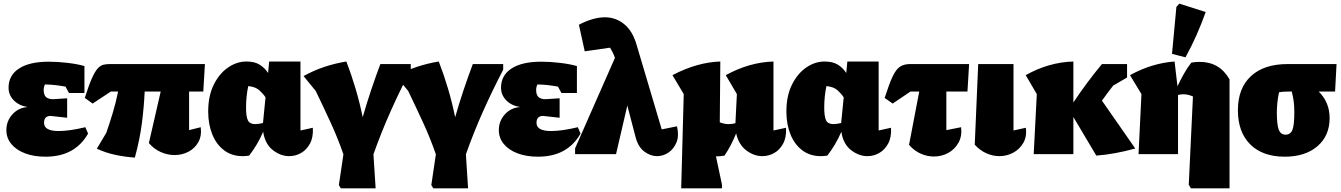

<svg xmlns="http://www.w3.org/2000/svg" viewBox="-20 -847 7368 1055"><path d="M230 14Q166 14 117.5 -4.5Q69 -23 42 -56Q15 -89 15 -132Q15 -182 48 -218.5Q81 -255 132 -259Q85 -266 56 -295.5Q27 -325 27 -365Q27 -433 84.5 -470.5Q142 -508 248 -508Q298 -508 352 -501.5Q406 -495 444 -484V-336H359L340 -371Q282 -382 227 -383Q220 -368 220 -353Q220 -326 232.5 -314Q245 -302 273 -302L349 -307V-200L258 -210Q222 -210 222 -172Q222 -127 302 -127Q330 -127 366.5 -132Q403 -137 449 -148L464 -113Q392 14 230 14Z M721 19Q665 15 612 3.5Q559 -8 512 -30L564 -117Q581 -166 598.5 -223Q616 -280 629 -344H589L489 -278L446 -309Q468 -379 485 -417Q502 -455 517.5 -471.5Q533 -488 549 -491.5Q565 -495 584 -495H1106L1097 -344H1019V-132L1083 -148Q1089 -100 1069.5 -65.5Q1050 -31 1015 -13Q980 5 939 5Q902 5 864.5 -11Q827 -27 798 -61L863 -344H775Q771 -258 759.5 -169Q748 -80 721 19Z M1349 8Q1331 11 1313 11Q1254 11 1211.5 -21Q1169 -53 1146.5 -108.5Q1124 -164 1124 -234Q1124 -320 1154.5 -381.5Q1185 -443 1233 -476Q1281 -509 1334 -509Q1379 -509 1407 -491.5Q1435 -474 1453 -446L1459 -509H1631V-130L1699 -145Q1702 -93 1683.5 -58.5Q1665 -24 1634.5 -6.5Q1604 11 1569 11Q1522 11 1479 -22.5Q1436 -56 1426 -123Q1395 -51 1349 8ZM1332 -256Q1332 -207 1342 -186Q1352 -165 1383 -165Q1399 -165 1425 -171L1439 -312Q1426 -332 1405 -351Q1384 -370 1344 -374Q1338 -346 1335 -316Q1332 -286 1332 -256Z M2044 188H1853L1842 170L1867 1Q1837 -86 1797 -173Q1757 -260 1715 -347L1648 -429Q1704 -460 1762.5 -479.5Q1821 -499 1883 -509Q1912 -434 1934.5 -357.5Q1957 -281 1973 -203Q1994 -277 2018.5 -350Q2043 -423 2070 -495H2237V-464Q2178 -351 2126 -234.5Q2074 -118 2032 1Z M2552 188H2361L2350 170L2375 1Q2345 -86 2305 -173Q2265 -260 2223 -347L2156 -429Q2212 -460 2270.5 -479.5Q2329 -499 2391 -509Q2420 -434 2442.5 -357.5Q2465 -281 2481 -203Q2502 -277 2526.5 -350Q2551 -423 2578 -495H2745V-464Q2686 -351 2634 -234.5Q2582 -118 2540 1Z M2936 14Q2872 14 2823.5 -4.5Q2775 -23 2748 -56Q2721 -89 2721 -132Q2721 -182 2754 -218.5Q2787 -255 2838 -259Q2791 -266 2762 -295.5Q2733 -325 2733 -365Q2733 -433 2790.5 -470.5Q2848 -508 2954 -508Q3004 -508 3058 -501.5Q3112 -495 3150 -484V-336H3065L3046 -371Q2988 -382 2933 -383Q2926 -368 2926 -353Q2926 -326 2938.5 -314Q2951 -302 2979 -302L3055 -307V-200L2964 -210Q2928 -210 2928 -172Q2928 -127 3008 -127Q3036 -127 3072.5 -132Q3109 -137 3155 -148L3170 -113Q3098 14 2936 14Z M3616 -136 3700 -153Q3712 -102 3697.5 -65.5Q3683 -29 3653.5 -9Q3624 11 3590 11Q3554 11 3520 -14.5Q3486 -40 3472 -95L3427 -267L3365 0H3140V-32L3359 -529Q3350 -556 3332 -585L3193 -565L3161 -711Q3199 -731 3235 -741.5Q3271 -752 3304 -752Q3363 -752 3409 -715Q3455 -678 3477 -604Z M3723 188 3737 -330 3675 -434Q3810 -505 3938 -509L3935 -175Q3959 -165 3985 -165Q4002 -165 4021 -170L4029 -330L3968 -434Q4097 -505 4230 -509V-130L4299 -145Q4302 -93 4283.5 -58.5Q4265 -24 4234.5 -6.5Q4204 11 4169 11Q4123 11 4081 -20.5Q4039 -52 4025 -114Q3997 -45 3961 8Q3951 10 3941 11Q3931 12 3921 12Q3917 12 3914 12L3947 167V188Z M4526 8Q4508 11 4490 11Q4431 11 4388.5 -21Q4346 -53 4323.5 -108.5Q4301 -164 4301 -234Q4301 -320 4331.5 -381.5Q4362 -443 4410 -476Q4458 -509 4511 -509Q4556 -509 4584 -491.5Q4612 -474 4630 -446L4636 -509H4808V-130L4876 -145Q4879 -93 4860.5 -58.5Q4842 -24 4811.5 -6.5Q4781 11 4746 11Q4699 11 4656 -22.5Q4613 -56 4603 -123Q4572 -51 4526 8ZM4509 -256Q4509 -207 4519 -186Q4529 -165 4560 -165Q4576 -165 4602 -171L4616 -312Q4603 -332 4582 -351Q4561 -370 4521 -374Q4515 -346 4512 -316Q4509 -286 4509 -256Z M4885 -278 4841 -309Q4866 -387 4885 -427Q4904 -467 4926 -481Q4948 -495 4980 -495H5305L5296 -344H5180V-132L5261 -148Q5267 -99 5246.5 -62.5Q5226 -26 5190 -6.5Q5154 13 5111 13Q5075 13 5039.5 -2.5Q5004 -18 4975 -51L5031 -344H4983Z M5336 -52 5355 -495H5549V-130L5617 -145Q5623 -97 5603 -62Q5583 -27 5547.5 -8Q5512 11 5471 11Q5436 11 5400.5 -4.5Q5365 -20 5336 -52Z M5660 0 5677 -330 5616 -434Q5678 -469 5743.5 -488Q5809 -507 5878 -509V-284Q5951 -394 6035 -495H6173V-421L6097 -377Q6064 -335 6035 -294L6218 -31Q6160 -15 6108 -5.5Q6056 4 6004 8L5878 -204V0Z M6236 0 6252 -330 6189 -434Q6309 -500 6434 -509L6450 -373Q6465 -405 6484.5 -440Q6504 -475 6526 -503Q6538 -505 6549.5 -506Q6561 -507 6572 -507Q6681 -507 6736 -411V188H6524L6512 168L6535 -317Q6508 -329 6482 -329Q6468 -329 6453 -325V0ZM6494 -532 6420 -551 6444 -809 6460 -827 6605 -781Q6582 -716 6554.5 -654Q6527 -592 6494 -532Z M7286 -198Q7286 -101 7219 -43.5Q7152 14 7039 14Q6918 14 6850 -53.5Q6782 -121 6782 -241Q6782 -362 6853.5 -428.5Q6925 -495 7055 -495H7324L7316 -344H7226Q7286 -285 7286 -198ZM7065 -344Q7043 -344 7030.5 -343Q7018 -342 7008 -340Q7001 -307 6998.5 -279Q6996 -251 6996 -229Q6996 -162 7006.5 -134.5Q7017 -107 7044 -107Q7071 -107 7081.5 -133Q7092 -159 7092 -229Q7092 -262 7089 -287Q7086 -312 7078 -344Z"/></svg>

Font: Piazzolla Black
Style: Regular
Weight: 900
Designer: Juan Pablo del Peral
Foundry: Huerta Tipografica
Version: Version 1.330